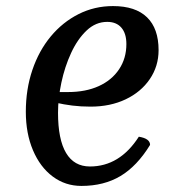

<svg xmlns="http://www.w3.org/2000/svg" viewBox="-20 -597 582 632"><path d="M248 15Q195 15 153.5 -16Q112 -47 88.5 -102.5Q65 -158 65 -229Q65 -303 86.5 -366.5Q108 -430 147 -477Q186 -524 238.5 -550.5Q291 -577 352 -577Q426 -577 464 -540Q502 -503 502 -432Q502 -379 473 -336.5Q444 -294 393.5 -270Q343 -246 278 -246Q246 -246 218 -249.5Q190 -253 164 -259L167 -294H204Q262 -294 305 -313.5Q348 -333 372 -369Q396 -405 396 -452Q396 -487 379.5 -506Q363 -525 333 -525Q295 -525 265 -496.5Q235 -468 214 -422.5Q193 -377 182 -325Q171 -273 171 -226Q171 -138 197.5 -93.5Q224 -49 276 -49Q374 -49 437 -147Q474 -141 474 -120Q431 -50 376.5 -17.5Q322 15 248 15Z"/></svg>

Font: Merienda
Style: Regular
Weight: 400
Designer: Eduardo Rodriguez Tunni
Foundry: Eduardo Rodriguez Tunni
Version: Version 2.001